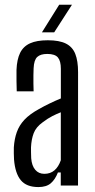

<svg xmlns="http://www.w3.org/2000/svg" viewBox="-20 -775 397 802"><path d="M140.4 6.4Q90.6 6.4 66.9 -22.3Q43.2 -50.9 38.6 -109Q38.1 -121.6 37.7 -134.6Q37.3 -147.6 37.8 -159.3Q40.1 -194.8 50.2 -223.1Q60.2 -251.5 82.2 -275Q104.3 -298.4 142.8 -319.5Q164.6 -331.9 187.7 -343Q210.7 -354.2 234.2 -363.8V-487.7Q234.2 -520.1 221.9 -534.9Q209.6 -549.7 177.3 -549.7Q149.2 -549.7 135.5 -537Q121.9 -524.3 120.4 -489.6Q119.9 -478.2 119.6 -461Q119.4 -443.9 119.6 -425.9Q119.9 -407.8 120.4 -393.6H49.9Q49.4 -412.3 48.9 -437.5Q48.4 -462.8 48.9 -482.9Q50.6 -526.7 64 -554.1Q77.5 -581.4 105.6 -594.1Q133.6 -606.8 179.7 -606.8Q227.6 -606.8 255.1 -593.1Q282.7 -579.4 294.4 -550Q306.1 -520.6 306.1 -473.2L305.9 0H233.8V-54.7H222Q210.7 -25.4 192.2 -9.5Q173.7 6.4 140.4 6.4ZM165.3 -48.9Q190.4 -48.9 207.4 -63.5Q224.5 -78.1 234 -105.6V-306Q216.8 -299.3 198.7 -290.1Q180.5 -280.9 158.7 -264.5Q130.3 -244.2 120.7 -218.5Q111 -192.9 109.5 -159.3Q109.4 -150.2 109.6 -138.2Q109.8 -126.1 110.3 -113.8Q112.8 -82.7 127.2 -65.8Q141.5 -48.9 165.3 -48.9ZM155.2 -640 227.2 -755.2H280.6L206.4 -640Z"/></svg>

Font: Big Shoulders Thin
Style: Regular
Weight: 100
Designer: Patric King
Foundry: XO Type Co
Version: Version 2.002